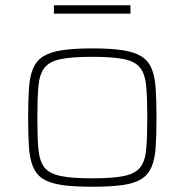

<svg xmlns="http://www.w3.org/2000/svg" viewBox="-20 -702 702 730"><path d="M331 8Q261 8 215.5 1.5Q170 -5 144 -21.5Q118 -38 105.5 -68Q93 -98 90 -143.5Q87 -189 87 -254Q87 -319 90 -365Q93 -411 105.5 -441Q118 -471 144 -487.5Q170 -504 215.5 -511Q261 -518 331 -518Q401 -518 446.5 -511Q492 -504 518 -487.5Q544 -471 556.5 -441Q569 -411 572 -365Q575 -319 575 -254Q575 -189 572 -143.5Q569 -98 556.5 -68Q544 -38 518 -21.5Q492 -5 446.5 1.5Q401 8 331 8ZM331 -24Q409 -24 452 -33Q495 -42 513.5 -66Q532 -90 536 -135.5Q540 -181 540 -254Q540 -327 536 -373Q532 -419 513.5 -443.5Q495 -468 452 -477Q409 -486 331 -486Q253 -486 210 -477Q167 -468 148.5 -443.5Q130 -419 126 -373Q122 -327 122 -254Q122 -181 126 -135.5Q130 -90 148.5 -66Q167 -42 210 -33Q253 -24 331 -24ZM185 -650V-682H476V-650Z"/></svg>

Font: Saira Expanded Thin
Style: Regular
Weight: 250
Width: 7
Designer: Hector Gatti with collaboration of the Omnibus-Type team
Foundry: Omnibus-Type
Version: Version 1.101